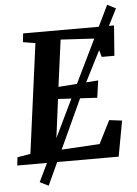

<svg xmlns="http://www.w3.org/2000/svg" viewBox="-70 -911 779 1088"><g transform="rotate(-5 320.0 -367.0)"><path d="M-5.5 0 0 -46.5 74.5 -59.5 157.5 -682 87.5 -693.5 93 -743H610L597 -571.5H525L494 -678.5L301.5 -689.5L266 -423.5L493.5 -440.5L479.5 -343L257.5 -355.5L220 -66L470 -80.5L536 -211L608.5 -202L571.5 0ZM113 105 363 -413 581.5 -863 629.5 -838.5 402 -391 162 129.5Z"/></g></svg>

Font: Merriweather
Style: Bold Italic
Weight: 700
Italic angle: -7.8°
Version: Version 2.101